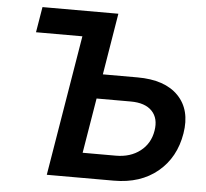

<svg xmlns="http://www.w3.org/2000/svg" viewBox="-52 -783 900 838"><g transform="rotate(5 398.0 -364.0)"><path d="M82 -615.7 100.6 -727.5H433.1L388.7 -458H540.5Q660.6 -458 719.7 -397Q778.8 -335.9 761.7 -231.9Q744.1 -125 668.7 -62.5Q593.3 0 477.1 0H183.1L285.2 -615.7ZM370.6 -350.6 330.6 -109.4H476.1Q539.6 -109.4 582.5 -142.6Q625.5 -175.8 634.8 -232.4Q644 -287.1 613.8 -318.8Q583.5 -350.6 520 -350.6Z"/></g></svg>

Font: Inter Display SemiBold
Style: Italic
Weight: 600
Italic angle: -9.39999°
Designer: Rasmus Andersson
Foundry: rsms
Version: Version 4.000;git-a52131595